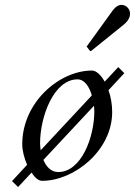

<svg xmlns="http://www.w3.org/2000/svg" viewBox="-20 -729 554 788"><path d="M348.6 -521C349.6 -520 349.6 -519.5 352.1 -519.5C353.5 -519.5 354 -520 355.5 -521L486.8 -627C500 -637.7 513.7 -652.8 513.7 -672.9C513.7 -691.9 498.5 -709 478.5 -709C466.8 -709 454.1 -701.7 441.9 -685.1L337.9 -541C336.9 -540 335.9 -539.1 335.9 -538.1C335.9 -537.1 336.9 -536.1 337.9 -535.2ZM357.4 -439.5C224.6 -439.5 71.3 -310.1 71.3 -136.7C71.3 -110.4 79.6 -79.6 91.3 -52.7L29.3 14.2L54.2 38.6L109.4 -20.5C123 0 138.2 13.2 152.3 13.2C285.2 13.2 440.4 -111.8 440.4 -269C440.4 -301.8 434.6 -332.5 425.3 -358.9L490.2 -428.7L465.3 -453.6L409.7 -394C394 -421.9 374.5 -439.5 357.4 -439.5ZM144.5 -140.6C144.5 -252.9 202.1 -403.3 297.9 -403.3C328.6 -403.3 347.2 -370.6 356.9 -337.4L147 -112.3C145.5 -122.6 144.5 -132.3 144.5 -140.6ZM367.2 -273.4C367.2 -166 314 -22.9 218.8 -22.9C189 -22.9 169.4 -45.4 158.2 -72.8L365.7 -294.9C366.7 -286.1 367.2 -278.8 367.2 -273.4Z"/></svg>

Font: Cardo
Style: Italic
Weight: 400
Designer: David J. Perry
Foundry: David J. Perry
Version: Version 0.99